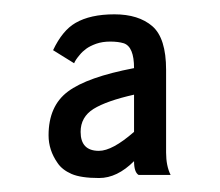

<svg xmlns="http://www.w3.org/2000/svg" viewBox="-20 -762 311 272"><path d="M120.1 -548.3Q139.2 -548.3 169.9 -575.2V-627.9Q130.9 -619.1 112.5 -607.7Q94.2 -596.2 94.2 -575.2Q94.2 -548.3 120.1 -548.3ZM169.9 -533.7Q146 -509.8 120.4 -509.8Q94.7 -509.8 81.3 -515.6Q67.9 -521.5 61.5 -531.2Q48.8 -549.3 48.8 -570.3Q48.8 -611.8 76.2 -632.3Q103.5 -652.8 169.9 -665.5Q169.9 -695.8 155.3 -700.7Q147.5 -703.1 136.2 -703.1Q125 -703.1 116.2 -700Q107.4 -696.8 102.1 -692.9Q96.7 -689 92.8 -684.1Q86.9 -677.2 85 -672.4L55.2 -690.9Q68.4 -718.8 86.9 -729.5Q107.9 -741.7 142.1 -741.7Q176.3 -741.7 195.8 -724.9Q215.3 -708 215.3 -663.1V-545.9Q215.3 -526.9 221.7 -514.2H176.3Q169.9 -518.1 169.9 -533.7Z"/></svg>

Font: News Cycle
Style: Bold
Weight: 700
Version: Version 0.5.1